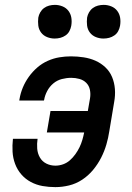

<svg xmlns="http://www.w3.org/2000/svg" viewBox="-20 -759 540 787"><path d="M207 8Q180 8 154.5 3.5Q129 -1 106.5 -13Q84 -25 67.5 -44Q51 -63 42 -87Q33 -111 31.5 -137Q30 -163 33 -190H134Q131 -170 132.5 -150Q134 -130 143.5 -113.5Q153 -97 170 -88.5Q187 -80 207 -80Q223 -80 238.5 -85.5Q254 -91 266.5 -102Q279 -113 289 -127Q299 -141 306 -155.5Q313 -170 317.5 -185.5Q322 -201 325 -216H172L187 -304H340L349 -356Q352 -374 348.5 -391Q345 -408 333.5 -419.5Q322 -431 305.5 -435.5Q289 -440 272 -440Q253 -440 233.5 -435Q214 -430 198.5 -417Q183 -404 173.5 -386Q164 -368 161 -350L160 -347H59L60 -353Q64 -377 73.5 -400Q83 -423 98 -444Q113 -465 132.5 -482Q152 -499 175.5 -509.5Q199 -520 223 -524Q247 -528 271 -528Q297 -528 323 -524Q349 -520 371.5 -510Q394 -500 412 -483Q430 -466 439.5 -443Q449 -420 451 -394Q453 -368 448 -341L428 -221Q424 -194 416 -166.5Q408 -139 394.5 -112.5Q381 -86 361.5 -62.5Q342 -39 317 -22.5Q292 -6 263.5 1Q235 8 207 8ZM404 -601Q388 -601 373 -607Q358 -613 348.5 -625.5Q339 -638 337 -654Q335 -670 337 -687Q339 -698 345 -708.5Q351 -719 360.5 -726Q370 -733 381.5 -736Q393 -739 405 -739Q421 -739 436 -733Q451 -727 460.5 -714.5Q470 -702 472.5 -686Q475 -670 472 -653Q470 -642 464.5 -631.5Q459 -621 449 -614Q439 -607 427.5 -604Q416 -601 404 -601ZM204 -601Q188 -601 173 -607Q158 -613 148.5 -625.5Q139 -638 137 -654Q135 -670 137 -687Q139 -698 145 -708.5Q151 -719 160.5 -726Q170 -733 181.5 -736Q193 -739 205 -739Q221 -739 236 -733Q251 -727 260.5 -714.5Q270 -702 272.5 -686Q275 -670 272 -653Q270 -642 264.5 -631.5Q259 -621 249 -614Q239 -607 227.5 -604Q216 -601 204 -601Z"/></svg>

Font: Iosevka SS18 Semibold
Style: Italic
Weight: 600
Italic angle: -9°
Monospace: yes
Designer: Belleve Invis
Foundry: Belleve Invis
Version: Version 25.1.1; ttfautohint (v1.8.4)